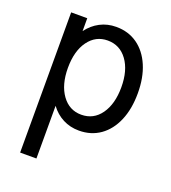

<svg xmlns="http://www.w3.org/2000/svg" viewBox="-134 -626 829 930"><g transform="rotate(20 281.0 -160.5)"><path d="M76.2 205.1V-517.6H159.2V-451.2Q185.5 -486.8 223.1 -506.6Q260.7 -526.4 306.6 -526.4Q369.1 -526.4 415.8 -493.4Q462.4 -460.4 488 -400.4Q513.7 -340.3 513.7 -259.8Q513.7 -178.2 488 -118.2Q462.4 -58.1 415.8 -25.1Q369.1 7.8 306.6 7.8Q261.2 7.8 223.9 -11.5Q186.5 -30.8 160.2 -66.4V205.1ZM291 -68.4Q354 -68.4 391.4 -120.8Q428.7 -173.3 428.7 -259.8Q428.7 -346.2 390.9 -398.2Q353 -450.2 290 -450.2Q228.5 -450.2 190.9 -398.7Q153.3 -347.2 153.3 -259.8Q153.3 -173.3 191.2 -120.8Q229 -68.4 291 -68.4Z"/></g></svg>

Font: Reddit Mono
Style: Regular
Weight: 400
Monospace: yes
Designer: Stephen Hutchings
Foundry: Reddit
Version: Version 1.014; ttfautohint (v1.8.4.7-5d5b)